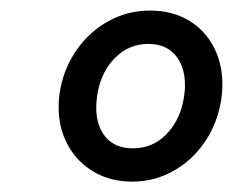

<svg xmlns="http://www.w3.org/2000/svg" viewBox="-20 -747 450 371"><path d="M93.3 -540Q93.3 -558.6 96.7 -575.7Q105 -618.7 129.9 -653.1Q154.8 -687.5 191.2 -707Q227.5 -726.6 270 -726.6Q311.5 -726.6 343.3 -708.3Q375 -689.9 392.3 -657.5Q409.7 -625 409.7 -584.5Q409.7 -564.9 406.2 -547.4Q398.4 -504.9 374 -470.2Q349.6 -435.5 313.5 -415.8Q277.3 -396 235.4 -396Q193.8 -396 161.6 -414.8Q129.4 -433.6 111.3 -466.3Q93.3 -499 93.3 -540ZM334.5 -553.7Q337.4 -569.3 337.4 -582.5Q337.4 -618.2 319.1 -640.1Q300.8 -662.1 266.6 -662.1Q229.5 -662.1 203.1 -636Q176.8 -609.9 168.9 -569.3Q166 -553.2 166 -539.1Q166 -503.4 184.3 -481.9Q202.6 -460.4 236.8 -460.4Q274.4 -460.4 300.5 -486.6Q326.7 -512.7 334.5 -553.7Z"/></svg>

Font: Reddit Sans Chocolate SemiBold
Style: Italic
Weight: 600
Italic angle: -11.25°
Designer: Stephen Hutchings
Version: Version 1.013